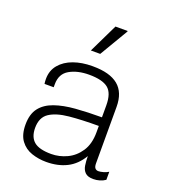

<svg xmlns="http://www.w3.org/2000/svg" viewBox="-137 -850 860 963"><g transform="rotate(20 292.5 -368.5)"><path d="M219 10Q178 10 141 -2.5Q104 -15 81 -46Q58 -77 58 -131Q58 -187 83.5 -220Q109 -253 156 -269.5Q203 -286 266.5 -291Q330 -296 406 -296V-360Q406 -425 375 -450Q344 -475 273 -475Q212 -475 169.5 -451Q127 -427 127 -371V-355H78Q77 -361 76.5 -367.5Q76 -374 76 -381Q76 -426 102.5 -457.5Q129 -489 173.5 -505Q218 -521 273 -521H277Q367 -521 412 -484Q457 -447 457 -370V-69Q457 -51 463.5 -43.5Q470 -36 481 -36Q492 -36 507.5 -40.5Q523 -45 534 -52V-9Q521 0 504.5 5Q488 10 470 10Q441 10 427 -3.5Q413 -17 409.5 -39.5Q406 -62 406 -89Q375 -37 328 -13.5Q281 10 219 10ZM229 -36Q272 -36 312.5 -55Q353 -74 379.5 -114Q406 -154 406 -216V-250Q316 -250 249.5 -243.5Q183 -237 146 -212.5Q109 -188 109 -132Q109 -83 137 -59.5Q165 -36 229 -36ZM239 -592 314 -747H379V-744L289 -592Z"/></g></svg>

Font: Chivo Medium Thin
Style: Regular
Weight: 250
Version: Version 2.002